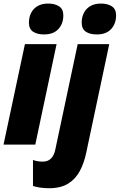

<svg xmlns="http://www.w3.org/2000/svg" viewBox="-20 -796 660 1057"><path d="M-0.5 0 117.2 -553.2H291.5L174.3 0ZM222.7 -606.4Q184.1 -606.4 161.6 -621.8Q139.2 -637.2 139.2 -671.4Q139.2 -700.2 150.9 -724.1Q162.6 -748 186.3 -762.2Q210 -776.4 245.1 -776.4Q281.7 -776.4 305.2 -761.2Q328.6 -746.1 328.6 -711.4Q328.6 -665.5 301.3 -636Q273.9 -606.4 222.7 -606.4ZM249.5 240.2Q227.1 240.2 203.6 237.1Q180.2 233.9 161.6 228V84.5Q175.3 89.8 189.5 91.8Q203.6 93.8 213.9 93.8Q232.9 93.8 246.8 86.7Q260.7 79.6 270.5 64.2Q280.3 48.8 285.2 23.9L407.7 -553.2H581.5L454.6 45.4Q442.9 101.6 419.4 145.5Q396 189.5 355.2 214.8Q314.5 240.2 249.5 240.2ZM513.2 -606.4Q474.6 -606.4 452.1 -621.8Q429.7 -637.2 429.7 -671.4Q429.7 -700.2 441.4 -724.1Q453.1 -748 476.8 -762.2Q500.5 -776.4 535.6 -776.4Q572.3 -776.4 595.7 -761.2Q619.1 -746.1 619.1 -711.4Q619.1 -665.5 591.8 -636Q564.5 -606.4 513.2 -606.4Z"/></svg>

Font: Open Sans SemiCondensed ExtraBold
Style: Italic
Weight: 800
Width: 4
Italic angle: -12°
Designer: Monotype Design Team
Foundry: Monotype Imaging Inc.
Version: Version 3.003